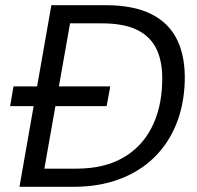

<svg xmlns="http://www.w3.org/2000/svg" viewBox="-20 -720 758 740"><path d="M19 -311 32 -387H405L391 -311ZM55 0 178 -700H387Q495 -700 563.5 -665.5Q632 -631 663.5 -565Q695 -499 692 -405Q689 -314 658.5 -239.5Q628 -165 572.5 -111.5Q517 -58 439 -29Q361 0 263 0ZM151 -70H274Q379 -70 451.5 -110.5Q524 -151 563 -225.5Q602 -300 605 -400Q608 -475 585.5 -526Q563 -577 511 -603.5Q459 -630 372 -630H250Z"/></svg>

Font: DM Sans 17pt
Style: Italic
Weight: 400
Italic angle: -10°
Version: Version 4.004;gftools[0.9.30]